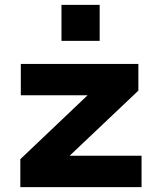

<svg xmlns="http://www.w3.org/2000/svg" viewBox="-20 -764 641 784"><path d="M63 0V-114L384 -419L383 -375H65V-503H545V-394L220 -86L221 -128H558V0ZM231 -597V-744H387V-597Z"/></svg>

Font: Nunito Sans 7pt SemiExpanded ExtraBold
Style: Regular
Weight: 800
Width: 6
Designer: Vernon Adams
Foundry: Vernon Adams
Version: Version 3.101;gftools[0.9.27]